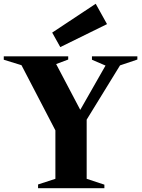

<svg xmlns="http://www.w3.org/2000/svg" viewBox="-23 -999 756 1019"><path d="M179 0V-20L271 -50V-307L91 -653L-3 -682V-700H339V-683L275 -659L403 -416L537 -651L465 -682V-700H706V-683L614 -652L437 -364V-50L531 -19V0ZM297 -749 254 -826 485 -979 545 -871Z"/></svg>

Font: Wittgenstein Extrabold
Style: Regular
Weight: 800
Designer: Jörg Drees
Foundry: Jörg Drees
Version: Version 1.303; ttfautohint (v1.8.4.7-5d5b)